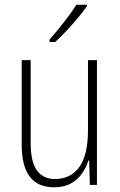

<svg xmlns="http://www.w3.org/2000/svg" viewBox="-20 -784 507 814"><path d="M391 -529V0H361L358 -104H355Q346 -75 328 -49Q310 -23 281 -6.5Q252 10 209 10Q72 10 72 -170V-529H110V-178Q110 -98 136.5 -61.5Q163 -25 213 -25Q279 -25 316 -75.5Q353 -126 353 -233V-529ZM348 -757Q332 -734 308.5 -706Q285 -678 260 -651.5Q235 -625 214 -606H190V-616Q222 -653 251.5 -690.5Q281 -728 304 -764H348Z"/></svg>

Font: Noto Sans Thai Cond ExtLt
Style: Regular
Weight: 200
Width: 3
Designer: Monotype Design Team
Foundry: Monotype Imaging Inc.
Version: Version 2.002; ttfautohint (v1.8.4.7-5d5b)